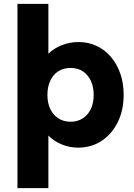

<svg xmlns="http://www.w3.org/2000/svg" viewBox="-20 -760 699 1000"><path d="M71 220V-740H232V-412L199 -421Q206 -454 233 -481Q260 -508 301.5 -524.5Q343 -541 389 -541Q440 -541 483 -521Q526 -501 557.5 -464Q589 -427 606.5 -377Q624 -327 624 -266Q624 -186 593.5 -124Q563 -62 509.5 -26.5Q456 9 387 9Q342 9 301 -8Q260 -25 232 -54Q204 -83 195 -117L232 -131V220ZM468 -266Q468 -308 453 -339.5Q438 -371 411.5 -388.5Q385 -406 348 -406Q311 -406 284 -389Q257 -372 242 -340Q227 -308 227 -266Q227 -223 242 -192Q257 -161 284 -143.5Q311 -126 348 -126Q384 -126 411 -143.5Q438 -161 453 -192Q468 -223 468 -266Z"/></svg>

Font: Mach
Style: Bold
Weight: 700
Version: Version 1.002